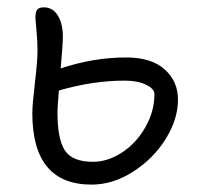

<svg xmlns="http://www.w3.org/2000/svg" viewBox="-20 -518 544 522"><path d="M229 -16.1Q67.9 -16.1 67.9 -210Q67.9 -233.4 75 -293.5Q82 -353.5 82 -379.9Q82 -406.7 79.1 -436.5Q76.2 -466.3 76.2 -469.2Q76.2 -485.4 81.1 -491.7Q85.9 -498 99.1 -498Q124 -498 137.5 -475.3Q150.9 -452.6 150.9 -418.9Q150.9 -398.4 145 -332Q234.4 -361.8 323.2 -361.8Q391.6 -361.8 427.7 -329.3Q463.9 -296.9 463.9 -247.1Q463.9 -194.8 431.2 -141.4Q398.4 -87.9 343 -52Q287.6 -16.1 229 -16.1ZM136.2 -212.9Q136.2 -139.6 156.5 -108.9Q176.8 -78.1 232.9 -78.1Q272.9 -78.1 311.8 -103.5Q350.6 -128.9 375.2 -172.1Q399.9 -215.3 399.9 -262.2Q399.9 -276.4 377.2 -287.6Q354.5 -298.8 318.8 -298.8Q232.9 -298.8 140.1 -272Q136.2 -226.1 136.2 -212.9Z"/></svg>

Font: Shantell Sans Irregular
Style: Regular
Weight: 300
Designer: Stephen Nixon, Anya Danilova, Shantell Martin
Foundry: Arrow Type
Version: Version 1.006;[9816181b4]